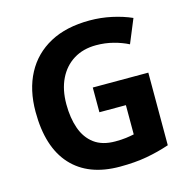

<svg xmlns="http://www.w3.org/2000/svg" viewBox="-107 -830 938 945"><g transform="rotate(-15 362.0 -357.0)"><path d="M361 -401H644V-31Q588 -12 527.5 -1Q467 10 390 10Q230 10 144 -84Q58 -178 58 -358Q58 -470 101.5 -552Q145 -634 228 -679Q311 -724 431 -724Q488 -724 543 -712Q598 -700 643 -680L593 -559Q560 -576 518 -587Q476 -598 430 -598Q364 -598 315.5 -568Q267 -538 240.5 -483.5Q214 -429 214 -355Q214 -285 233 -231Q252 -177 293 -146.5Q334 -116 400 -116Q432 -116 454.5 -119Q477 -122 496 -126V-275H361Z"/></g></svg>

Font: Noto Sans Bengali
Style: Bold
Weight: 700
Designer: Jelle Bosma - Monotype Design Team
Foundry: Monotype Imaging Inc.
Version: Version 2.003; ttfautohint (v1.8.4.7-5d5b)